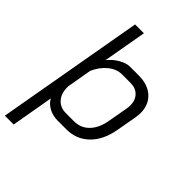

<svg xmlns="http://www.w3.org/2000/svg" viewBox="-266 -802 1107 1107"><g transform="rotate(45 287.0 -248.5)"><path d="M155 -700H227L180 -434Q207 -467 242 -487Q277 -507 307 -507H377Q452 -507 495.5 -467.5Q539 -428 539 -360Q539 -349 535 -321L513 -198Q496 -101 440 -46.5Q384 8 303 8H231Q192 8 159.5 -9.5Q127 -27 113 -55L68 203H-4ZM301 -56Q355 -56 392 -93.5Q429 -131 441 -198L463 -321Q466 -336 466 -349Q466 -392 441.5 -417.5Q417 -443 375 -443H305Q262 -443 223 -411.5Q184 -380 161 -327L135 -177Q132 -122 159.5 -89Q187 -56 235 -56Z"/></g></svg>

Font: Bai Jamjuree
Style: Italic
Weight: 400
Italic angle: -10°
Version: Version 1.000; ttfautohint (v1.6)